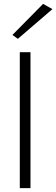

<svg xmlns="http://www.w3.org/2000/svg" viewBox="-20 -969 290 989"><path d="M82 -700V0H137V-700ZM250 -922 202 -949 44 -789 72 -769Z"/></svg>

Font: NM-font
Style: Light
Weight: 500
Designer: ""
Foundry: ""
Version: ""